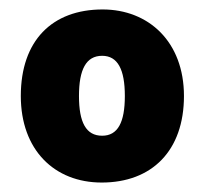

<svg xmlns="http://www.w3.org/2000/svg" viewBox="-20 -742 432 406"><path d="M369 -539C369 -654 294 -722 197 -722C90 -722 24 -656 24 -539C24 -425 95 -356 195 -356C301 -356 369 -423 369 -539ZM147 -539C147 -595 162 -624 196 -624C229 -624 244 -595 244 -539C244 -483 229 -455 196 -455C162 -455 147 -483 147 -539Z"/></svg>

Font: Noto Sans Lao UI Blk
Style: Regular
Weight: 900
Designer: Monotype Design Team
Foundry: Monotype Imaging Inc.
Version: Version 2.000